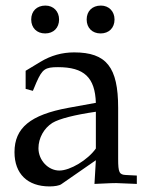

<svg xmlns="http://www.w3.org/2000/svg" viewBox="-20 -657 539 689"><path d="M324 -82 319 3C384 0 384 0 397 0C402 0 427 1 471 3V-27L432 -29C408 -30 404 -38 404 -87V-270C404 -416 362 -469 246 -469C203 -469 163 -458 125 -435L72 -403V-338L98 -331L111 -362C132 -409 142 -416 188 -416C282 -416 321 -379 324 -288L225 -270C89 -245 32 -198 32 -111C32 -33 79 12 158 12C176 12 193 9 200 4ZM324 -124C295 -83 232 -45 193 -45C153 -45 118 -82 118 -125C118 -162 138 -197 168 -216C193 -231 248 -245 324 -256ZM143 -637C112 -637 92 -617 92 -587C92 -557 112 -537 142 -537C172 -537 192 -557 192 -587C192 -616 172 -637 143 -637ZM342 -637C311 -637 291 -617 291 -587C291 -557 311 -537 341 -537C371 -537 391 -557 391 -587C391 -616 371 -637 342 -637Z"/></svg>

Font: Asana Math
Style: Regular
Weight: 400
Version: Version 000.958